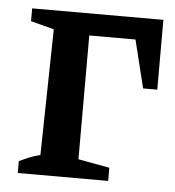

<svg xmlns="http://www.w3.org/2000/svg" viewBox="-42 -528 518 567"><g transform="rotate(5 217.0 -244.0)"><path d="M420 -488V-281H378L343 -423H206V-56L299 -39V0H31V-35Q45 -42 59.5 -48Q74 -54 93 -59L100 -432L31 -450V-488Z"/></g></svg>

Font: Piazzolla 24pt SemiBold
Style: Regular
Weight: 600
Designer: Juan Pablo del Peral
Foundry: Huerta Tipografica
Version: Version 2.005